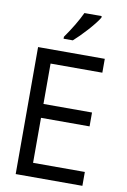

<svg xmlns="http://www.w3.org/2000/svg" viewBox="-101 -1003 703 1063"><g transform="rotate(10 250.0 -472.0)"><path d="M196 -795V-784H248C289 -820 357 -893 382 -935V-944H285C264 -899 234 -849 196 -795ZM65 0H440V-78H149V-331H422V-409H149V-636H440V-714H65Z"/></g></svg>

Font: Noto Sans Mono ExtraCondensed
Style: Regular
Weight: 400
Width: 2
Designer: Monotype Design Team
Foundry: Monotype Imaging Inc.
Version: Version 2.014